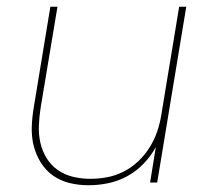

<svg xmlns="http://www.w3.org/2000/svg" viewBox="-20 -540 640 568"><path d="M242 8Q213 8 186 1.5Q159 -5 137 -20.5Q115 -36 100.5 -59.5Q86 -83 79.5 -109.5Q73 -136 74 -165Q75 -194 80 -223L129 -520H150L100 -220Q96 -194 95 -168Q94 -142 99.5 -117.5Q105 -93 118 -72Q131 -51 151 -37Q171 -23 196 -17Q221 -11 247 -11Q271 -11 296 -15.5Q321 -20 345 -32Q369 -44 388.5 -62.5Q408 -81 422 -103Q436 -125 444.5 -149.5Q453 -174 457 -199L510 -520H531L445 0H424L441 -105Q427 -79 405 -56Q383 -33 356 -18.5Q329 -4 300 2Q271 8 242 8Z"/></svg>

Font: Iosevka Thin Extended
Style: Italic
Weight: 100
Width: 7
Italic angle: -9°
Monospace: yes
Designer: Belleve Invis
Foundry: Belleve Invis
Version: Version 32.5.0; ttfautohint (v1.8.4)